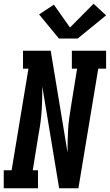

<svg xmlns="http://www.w3.org/2000/svg" viewBox="-39 -1006 587 1026"><path d="M-19 0V-96H23L113 -639H84V-735H232L322 -191Q322 -222 322.5 -253Q323 -284 325 -315.5Q327 -347 331.5 -378.5Q336 -410 341 -441L373 -639H345V-735H528V-639H486L380 0H277L187 -544Q187 -513 186.5 -482Q186 -451 184 -419.5Q182 -388 178 -356.5Q174 -325 168 -294L136 -96H164V0ZM276 -800 170 -929 249 -981 335 -859 461 -986 528 -924 376 -800Z"/></svg>

Font: Iosevka Curly Slab Oblique
Style: Bold
Weight: 700
Italic angle: -9°
Monospace: yes
Designer: Belleve Invis
Foundry: Belleve Invis
Version: Version 11.1.0; ttfautohint (v1.8.3)